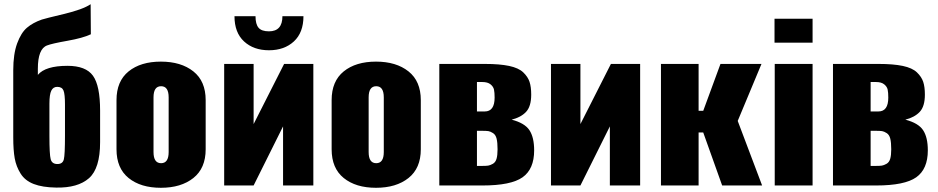

<svg xmlns="http://www.w3.org/2000/svg" viewBox="-20 -882 4462 913"><path d="M247 10Q182 9 140.5 -7Q99 -23 78 -56.5Q57 -90 50 -129Q43 -168 43 -229V-548Q43 -625 61.5 -675.5Q80 -726 108 -750Q136 -774 179 -789Q194 -794 284 -815.5Q374 -837 411 -862L412 -719Q374 -701 300.5 -688Q227 -675 204 -666Q160 -650 160 -555V-526Q196 -569 301 -569Q388 -569 422 -522Q456 -475 456 -356V-206Q456 -81 403 -34.5Q350 12 247 10ZM253 -102Q278 -102 283.5 -124Q289 -146 289 -237V-385Q289 -434 282 -451.5Q275 -469 252 -469Q233 -469 224 -451Q215 -433 215 -389V-236Q215 -148 221 -125Q227 -102 253 -102Z M534 -172V-406Q534 -496 591.5 -542.5Q649 -589 745 -589Q841 -589 899.5 -542.5Q958 -496 958 -406V-172Q958 -82 899.5 -35.5Q841 11 745 11Q649 11 591.5 -35.5Q534 -82 534 -172ZM782 -159V-419Q782 -472 746 -472Q710 -472 710 -419V-159Q710 -106 746 -106Q782 -106 782 -159Z M1095 -805H1195Q1195 -767 1209.5 -750Q1224 -733 1259 -733Q1323 -733 1323 -805H1423Q1423 -727 1377.5 -685Q1332 -643 1259 -643Q1186 -643 1140.5 -685Q1095 -727 1095 -805ZM1046 0V-578H1186V-292L1331 -578H1470V0H1326V-281L1186 0Z M1557 -172V-406Q1557 -496 1614.5 -542.5Q1672 -589 1768 -589Q1864 -589 1922.5 -542.5Q1981 -496 1981 -406V-172Q1981 -82 1922.5 -35.5Q1864 11 1768 11Q1672 11 1614.5 -35.5Q1557 -82 1557 -172ZM1805 -159V-419Q1805 -472 1769 -472Q1733 -472 1733 -419V-159Q1733 -106 1769 -106Q1805 -106 1805 -159Z M2069 0V-578H2286Q2356 -578 2401 -568.5Q2446 -559 2468 -538Q2490 -517 2498 -493Q2506 -469 2506 -432Q2506 -376 2481.5 -350Q2457 -324 2413 -313Q2475 -297 2497.5 -263Q2520 -229 2520 -167Q2520 -78 2465 -39Q2410 0 2274 0ZM2248 -352H2285Q2332 -352 2332 -418Q2332 -442 2329 -456Q2326 -470 2312.5 -481Q2299 -492 2273 -492H2248ZM2248 -93H2271Q2292 -93 2301.5 -94.5Q2311 -96 2323.5 -103Q2336 -110 2341 -126.5Q2346 -143 2346 -172Q2346 -204 2341.5 -222.5Q2337 -241 2324.5 -249Q2312 -257 2302.5 -258.5Q2293 -260 2271 -260H2248Z M2600 0V-578H2740V-292L2885 -578H3024V0H2880V-281L2740 0Z M3123 0V-578H3302V-355H3324L3406 -578H3601L3488 -307L3604 0H3414L3324 -252H3302V0Z M3663 -679V-793H3844V-679ZM3664 0V-578H3844V0Z M3941 0V-578H4158Q4228 -578 4273 -568.5Q4318 -559 4340 -538Q4362 -517 4370 -493Q4378 -469 4378 -432Q4378 -376 4353.5 -350Q4329 -324 4285 -313Q4347 -297 4369.5 -263Q4392 -229 4392 -167Q4392 -78 4337 -39Q4282 0 4146 0ZM4120 -352H4157Q4204 -352 4204 -418Q4204 -442 4201 -456Q4198 -470 4184.5 -481Q4171 -492 4145 -492H4120ZM4120 -93H4143Q4164 -93 4173.5 -94.5Q4183 -96 4195.5 -103Q4208 -110 4213 -126.5Q4218 -143 4218 -172Q4218 -204 4213.5 -222.5Q4209 -241 4196.5 -249Q4184 -257 4174.5 -258.5Q4165 -260 4143 -260H4120Z"/></svg>

Font: Oswald Heavy
Style: Regular
Weight: 400
Designer: Vernon Adams
Foundry: Vernon Adams
Version: Version 4.101